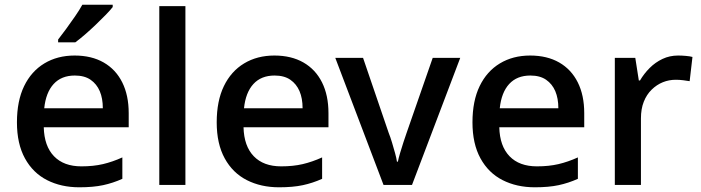

<svg xmlns="http://www.w3.org/2000/svg" viewBox="-20 -786 2978 816"><path d="M297 -550Q369 -550 420.5 -520.5Q472 -491 499.5 -436Q527 -381 527 -305V-245H166Q168 -165 209.5 -122Q251 -79 326 -79Q377 -79 417.5 -88.5Q458 -98 500 -117V-26Q460 -8 418 1Q376 10 317 10Q240 10 180 -20.5Q120 -51 86 -113Q52 -175 52 -266Q52 -357 82.5 -420Q113 -483 168.5 -516.5Q224 -550 297 -550ZM298 -465Q241 -465 208 -429Q175 -393 168 -326H417Q417 -368 404 -398.5Q391 -429 365 -447Q339 -465 298 -465ZM459 -756Q448 -742 428.5 -722Q409 -702 386.5 -680.5Q364 -659 341.5 -639.5Q319 -620 300 -606H227V-618Q242 -637 261 -663Q280 -689 299 -716.5Q318 -744 330 -766H459Z M768 0H657V-760H768Z M1146 -550Q1218 -550 1269.5 -520.5Q1321 -491 1348.5 -436Q1376 -381 1376 -305V-245H1015Q1017 -165 1058.5 -122Q1100 -79 1175 -79Q1226 -79 1266.5 -88.5Q1307 -98 1349 -117V-26Q1309 -8 1267 1Q1225 10 1166 10Q1089 10 1029 -20.5Q969 -51 935 -113Q901 -175 901 -266Q901 -357 931.5 -420Q962 -483 1017.5 -516.5Q1073 -550 1146 -550ZM1147 -465Q1090 -465 1057 -429Q1024 -393 1017 -326H1266Q1266 -368 1253 -398.5Q1240 -429 1214 -447Q1188 -465 1147 -465Z M1610 0 1405 -540H1523L1632 -221Q1639 -204 1646 -180.5Q1653 -157 1659 -135.5Q1665 -114 1667 -99H1671Q1674 -114 1680.5 -136Q1687 -158 1694.5 -181Q1702 -204 1708 -221L1819 -540H1936L1731 0Z M2233 -550Q2305 -550 2356.5 -520.5Q2408 -491 2435.5 -436Q2463 -381 2463 -305V-245H2102Q2104 -165 2145.5 -122Q2187 -79 2262 -79Q2313 -79 2353.5 -88.5Q2394 -98 2436 -117V-26Q2396 -8 2354 1Q2312 10 2253 10Q2176 10 2116 -20.5Q2056 -51 2022 -113Q1988 -175 1988 -266Q1988 -357 2018.5 -420Q2049 -483 2104.5 -516.5Q2160 -550 2233 -550ZM2234 -465Q2177 -465 2144 -429Q2111 -393 2104 -326H2353Q2353 -368 2340 -398.5Q2327 -429 2301 -447Q2275 -465 2234 -465Z M2862 -550Q2877 -550 2894.5 -548.5Q2912 -547 2923 -544L2911 -441Q2899 -443 2883.5 -445Q2868 -447 2852 -447Q2823 -447 2797 -436.5Q2771 -426 2749.5 -405Q2728 -384 2716 -353.5Q2704 -323 2704 -283V0H2593V-540H2680L2695 -444H2700Q2717 -473 2741 -497Q2765 -521 2795.5 -535.5Q2826 -550 2862 -550Z"/></svg>

Font: Noto Sans Oriya Medium
Style: Regular
Weight: 500
Version: Version 2.003